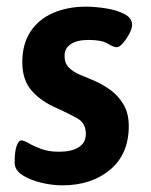

<svg xmlns="http://www.w3.org/2000/svg" viewBox="-20 -550 453 577"><path d="M167 7Q137 7 103.5 -1Q70 -9 47 -24Q24 -39 24 -61Q24 -95 30 -111.5Q36 -128 44 -128Q52 -128 66.5 -119.5Q81 -111 103.5 -102.5Q126 -94 157 -94Q195 -94 216.5 -107.5Q238 -121 238 -148Q238 -180 212 -194.5Q186 -209 153 -224Q105 -244 76 -276.5Q47 -309 47 -363Q47 -418 72 -455.5Q97 -493 140.5 -511.5Q184 -530 238 -530Q265 -530 297.5 -525Q330 -520 353.5 -508Q377 -496 377 -475Q377 -465 369 -449.5Q361 -434 350 -421Q339 -408 331 -408Q322 -408 303.5 -419Q285 -430 246 -430Q212 -430 193 -417.5Q174 -405 174 -382Q174 -360 187 -347Q200 -334 220 -325.5Q240 -317 262 -308Q288 -297 312 -279.5Q336 -262 351.5 -235.5Q367 -209 367 -171Q367 -87 311 -40Q255 7 167 7Z"/></svg>

Font: Asap SemiBold
Style: Italic
Weight: 600
Italic angle: -6°
Designer: Pablo Cosgaya
Foundry: Omnibus-Type
Version: Version 3.001; ttfautohint (v1.8.3)